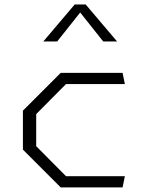

<svg xmlns="http://www.w3.org/2000/svg" viewBox="-20 -818 660 838"><path d="M80 -165V-335L245 -500H515L525 -451H268L138 -320V-180L268 -49H525L515 0H245ZM306 -798.5H354L491 -637H430.5L316 -781H344L229.5 -637H169Z"/></svg>

Font: Monaspace Krypton Var
Style: Regular
Weight: 400
Designer: Riley Cran and the Lettermatic Team
Version: Version 1.101 (Monaspace Krypton Var)